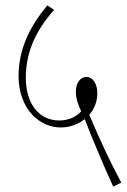

<svg xmlns="http://www.w3.org/2000/svg" viewBox="-20 -657 471 714"><path d="M206 -183C240 -183 271 -195 295 -214C325 -137 367 -37 401 37L431 22C386 -62 352 -136 312 -230C331 -252 342 -280 342 -310C342 -345 325 -371 302 -371C278 -371 262 -348 262 -315C262 -291 271 -266 282 -243C263 -222 235 -209 200 -209C125 -209 76 -271 76 -368C76 -468 117 -548 181 -620L156 -637C92 -560 49 -476 49 -373C49 -314 69 -262 102 -228C130 -200 166 -183 206 -183Z"/></svg>

Font: Noto Serif Devanagari Condensed Thin
Style: Regular
Weight: 100
Width: 3
Designer: Universal Thirst, Indian Type Foundry and the Monotype Design Team
Foundry: Monotype Imaging Inc.
Version: Version 2.004